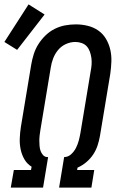

<svg xmlns="http://www.w3.org/2000/svg" viewBox="-39 -854 559 874"><path d="M10 0 24 -80H102L105 -95Q84 -108 72 -129Q60 -150 55 -174Q50 -198 51 -224Q52 -250 56 -276L103 -559Q107 -583 114.5 -607Q122 -631 135.5 -652.5Q149 -674 168 -692.5Q187 -711 210 -722.5Q233 -734 257.5 -738.5Q282 -743 306 -743Q334 -743 360.5 -736.5Q387 -730 408.5 -715Q430 -700 443.5 -677Q457 -654 463 -628Q469 -602 468 -574Q467 -546 463 -518L416 -235Q412 -213 405 -191.5Q398 -170 385 -150.5Q372 -131 353.5 -115.5Q335 -100 314 -91L312 -80H390L377 0H230L253 -139Q271 -139 285 -152Q299 -165 307 -181Q315 -197 319.5 -214Q324 -231 327 -248L374 -531Q377 -546 378 -561Q379 -576 377 -590.5Q375 -605 370 -619Q365 -633 356 -643Q347 -653 333 -658Q319 -663 304 -663Q282 -663 261 -653.5Q240 -644 225.5 -626.5Q211 -609 203 -588Q195 -567 192 -546L145 -263Q143 -251 141.5 -238.5Q140 -226 140 -214Q140 -202 141 -190Q142 -178 145.5 -167.5Q149 -157 157 -148Q165 -139 177 -139H180L157 0ZM39 -627 -19 -663 91 -834 164 -788Z"/></svg>

Font: Iosevka Slab Medium Oblique
Style: Regular
Weight: 500
Italic angle: -9°
Monospace: yes
Designer: Belleve Invis
Foundry: Belleve Invis
Version: Version 11.1.1; ttfautohint (v1.8.3)